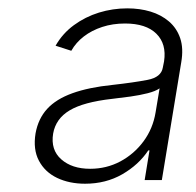

<svg xmlns="http://www.w3.org/2000/svg" viewBox="-20 -757 474 464"><path d="M185.5 -313Q147.5 -313 117.9 -327.1Q88.4 -341.3 74 -368.7Q59.6 -396 65.9 -434.6Q72.3 -470.2 94 -493.9Q115.7 -517.6 155 -531.7Q194.3 -545.9 252 -551.8Q303.7 -557.6 336.7 -564Q369.6 -570.3 373.5 -593.8L376.5 -608.9Q382.8 -650.9 357.9 -675.5Q333 -700.2 282.2 -700.2Q252.4 -700.2 227.1 -691.9Q201.7 -683.6 182.6 -668.9Q163.6 -654.3 152.3 -634.3L114.3 -646.5Q131.3 -676.3 158.7 -696.3Q186 -716.3 219.2 -726.6Q252.4 -736.8 287.6 -736.8Q317.9 -736.8 343.8 -729Q369.6 -721.2 388.4 -705.1Q407.2 -689 415.5 -664.6Q423.8 -640.1 418 -606.4L371.1 -321.8H329.6L341.3 -393.6H338.4Q315.4 -358.9 275.6 -335.9Q235.8 -313 185.5 -313ZM197.8 -349.1Q237.3 -349.1 270.8 -366.9Q304.2 -384.8 326.9 -415.5Q349.6 -446.3 356 -485.4L365.7 -543.5Q356 -536.6 336.9 -531.7Q317.9 -526.9 295.4 -523.7Q272.9 -520.5 251 -518.1Q181.6 -510.3 148.2 -490.2Q114.7 -470.2 108.4 -434.1Q102.1 -395 127.9 -372.1Q153.8 -349.1 197.8 -349.1Z"/></svg>

Font: Inter ExtraLight
Style: Italic
Weight: 250
Italic angle: -9.3988°
Designer: Rasmus Andersson
Foundry: rsms
Version: Version 4.001;git-66647c0bb